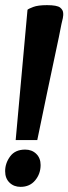

<svg xmlns="http://www.w3.org/2000/svg" viewBox="-23 -705 266 747"><path d="M38 -160 84 -667Q88 -671 106.5 -678Q125 -685 160 -685Q199 -685 211 -675.5Q223 -666 223 -652Q223 -650 223 -646Q223 -642 221.5 -634.5Q220 -627 216 -611Q213 -593 206 -560.5Q199 -528 188 -475.5Q177 -423 160.5 -345.5Q144 -268 122 -160ZM57 22Q31 22 14 5.5Q-3 -11 -3 -39Q-3 -70 16.5 -96.5Q36 -123 75 -123Q101 -123 118 -106.5Q135 -90 135 -63Q135 -29 114 -3.5Q93 22 57 22Z"/></svg>

Font: Faustina
Style: Bold Italic
Weight: 700
Italic angle: -8°
Designer: Alfonso Garcia
Foundry: http://www.omnibus-type.com
Version: Version 1.200